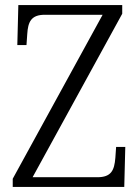

<svg xmlns="http://www.w3.org/2000/svg" viewBox="-20 -734 550 754"><path d="M30 0H468L472 -157H436L433 -114C429 -65 417 -38 362 -38H108L460 -680V-714H52L48 -557H84L87 -600C90 -648 102 -676 156 -676H383L30 -32Z"/></svg>

Font: Noto Serif Bengali SemiCondensed Light
Style: Regular
Weight: 300
Width: 4
Designer: Juan Bruce, Universal Thirst, Indian Type Foundry and the Monotype Design Team.
Foundry: Monotype Imaging Inc.
Version: Version 2.003